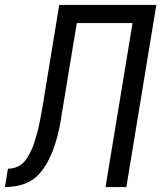

<svg xmlns="http://www.w3.org/2000/svg" viewBox="-54 -755 674 775"><path d="M-34 0 -22 -74Q-7 -74 8.5 -79Q24 -84 36 -94.5Q48 -105 56.5 -119Q65 -133 72 -147.5Q79 -162 83.5 -176.5Q88 -191 92.5 -206Q97 -221 100.5 -236Q104 -251 107 -266Q110 -281 112.5 -296Q115 -311 118 -326L185 -735H577L456 0H372L481 -662H256L199 -317Q195 -291 190.5 -264.5Q186 -238 179.5 -212Q173 -186 164 -160Q155 -134 142.5 -109.5Q130 -85 112 -62Q94 -39 70 -25Q46 -11 19 -5.5Q-8 0 -34 0Z"/></svg>

Font: Iosevka Aile
Style: Italic
Weight: 400
Italic angle: -9°
Designer: Belleve Invis
Foundry: Belleve Invis
Version: Version 28.0.1; ttfautohint (v1.8.4)